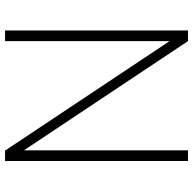

<svg xmlns="http://www.w3.org/2000/svg" viewBox="-22 -722 745 740"><g transform="rotate(90 350.0 -352.5)"><path d="M98 0V-705H139L573 -53H560V-705H601V0H561L127 -652H139V0Z"/></g></svg>

Font: Nunito Sans 10pt SemiCondensed ExtraLight
Style: Regular
Weight: 250
Width: 4
Designer: Vernon Adams
Foundry: Vernon Adams
Version: Version 3.101;gftools[0.9.27]